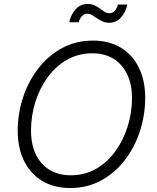

<svg xmlns="http://www.w3.org/2000/svg" viewBox="-20 -943 795 973"><path d="M335.4 9.8Q254.4 9.8 194.8 -25.6Q135.3 -61 102.5 -126.5Q69.8 -191.9 69.8 -280.8Q69.8 -366.7 96.4 -448.2Q123 -529.8 173.1 -595Q223.1 -660.2 293.5 -698.7Q363.8 -737.3 451.2 -737.3Q532.2 -737.3 591.6 -701.9Q650.9 -666.5 683.3 -601.3Q715.8 -536.1 715.8 -446.8Q715.8 -360.8 689.5 -279.3Q663.1 -197.8 613.3 -132.6Q563.5 -67.4 493.2 -28.8Q422.9 9.8 335.4 9.8ZM338.4 -54.7Q410.6 -54.7 468 -88.1Q525.4 -121.6 565.7 -178Q606 -234.4 627.4 -303.7Q648.9 -373 648.9 -444.8Q648.9 -517.1 623.8 -568.1Q598.6 -619.1 553.7 -646Q508.8 -672.9 448.7 -672.9Q376 -672.9 318.4 -639.4Q260.7 -606 220.2 -549.6Q179.7 -493.2 158.4 -423.8Q137.2 -354.5 137.2 -282.7Q137.2 -210.4 162.1 -159.4Q187 -108.4 232.4 -81.5Q277.8 -54.7 338.4 -54.7ZM534.2 -827.6Q515.1 -827.6 499.8 -834.5Q484.4 -841.3 471.2 -850.6Q458 -859.9 446.3 -866.7Q434.6 -873.5 422.9 -873.5Q405.8 -873.5 394.5 -860.6Q383.3 -847.7 379.4 -830.1H331.1Q339.8 -870.6 364 -896.7Q388.2 -922.9 424.3 -922.9Q444.3 -922.9 459.2 -915.8Q474.1 -908.7 486.3 -899.7Q498.5 -890.6 510 -883.3Q521.5 -876 534.7 -876Q549.8 -876 560.1 -886.5Q570.3 -897 577.6 -919.9H625.5Q615.2 -877 591.1 -852.3Q566.9 -827.6 534.2 -827.6Z"/></svg>

Font: Inter 16pt Light
Style: Italic
Weight: 300
Italic angle: -9.3988°
Version: Version 4.001;git-66647c0bb